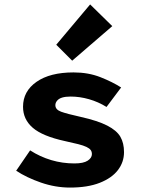

<svg xmlns="http://www.w3.org/2000/svg" viewBox="-20 -835 640 867"><path d="M296 12Q230 12 165 -10.5Q100 -33 53 -64L116 -156Q161 -127 211.5 -112Q262 -97 316 -97Q357 -97 376 -109.5Q395 -122 395 -139Q395 -150 389.5 -157.5Q384 -165 370.5 -171.5Q357 -178 333.5 -184Q310 -190 273 -198Q172 -220 128 -258Q84 -296 84 -353Q84 -423 145 -465.5Q206 -508 312 -508Q379 -508 433.5 -486.5Q488 -465 527 -440L461 -352Q424 -375 382 -387Q340 -399 299 -399Q276 -399 261 -394.5Q246 -390 238 -380.5Q230 -371 230 -360Q230 -340 256 -330.5Q282 -321 345 -307Q421 -290 464 -268Q507 -246 523.5 -217.5Q540 -189 540 -148Q540 -103 512.5 -67Q485 -31 430.5 -9.5Q376 12 296 12ZM306 -561 234 -633 387 -815 487 -717Z"/></svg>

Font: Source Code Pro ExtraLight
Style: Bold
Weight: 700
Monospace: yes
Version: Version 1.018;hotconv 1.0.116;makeotfexe 2.5.65601